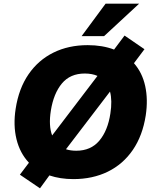

<svg xmlns="http://www.w3.org/2000/svg" viewBox="-20 -961 844 1042"><path d="M65 -371Q82 -481 135 -558Q188 -635 270 -675.5Q352 -716 456 -716Q536 -716 599 -692L656 -768L764 -694L707 -618Q752 -567 768 -494Q784 -421 771 -335Q754 -225 701 -147.5Q648 -70 565.5 -29.5Q483 11 378 11Q307 11 248 -9L197 61L88 -13L137 -78Q88 -130 69.5 -205.5Q51 -281 65 -371ZM256 -361Q243 -279 263 -226L509 -549Q480 -562 440 -562Q361 -562 316 -508Q271 -454 256 -361ZM579 -345Q590 -415 577 -464L338 -151Q363 -143 394 -143Q473 -143 519 -197.5Q565 -252 579 -345ZM423 -765 553 -941H735L545 -765Z"/></svg>

Font: Mulish Black
Style: Italic
Weight: 900
Italic angle: -9°
Designer: Vernon Adams
Foundry: Vernon Adams
Version: Version 3.603; ttfautohint (v1.8.3)